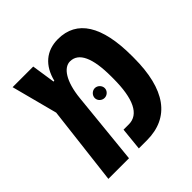

<svg xmlns="http://www.w3.org/2000/svg" viewBox="-165 -739 869 869"><g transform="rotate(-45 270.0 -304.5)"><path d="M44 0H176L211 -348C221 -450 258 -499 297 -499C353 -499 381 -437 381 -319V-306C381 -176 348 -109 284 -109H250L239 0H290C438 0 513 -105 513 -306V-319C513 -510 451 -609 330 -609C255 -609 204 -565 185 -487H180L163 -600H31L89 -379ZM291 -271C308 -271 323 -285 323 -302C323 -319 308 -334 291 -334C274 -334 259 -319 259 -302C259 -285 274 -271 291 -271Z"/></g></svg>

Font: Noto Sans Hebrew ExtraCondensed SemiBold
Style: Regular
Weight: 600
Width: 2
Designer: Ben Nathan
Foundry: Google LLC
Version: Version 3.001